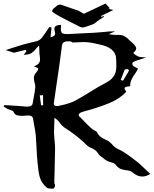

<svg xmlns="http://www.w3.org/2000/svg" viewBox="-110 -953 885 1105"><path d="M369.6 -794.9H367.2Q356.9 -794.9 351.1 -798.3Q190.4 -877.4 190.4 -887.7Q190.4 -896 196 -901.9Q201.7 -907.7 219.7 -921.9Q222.2 -923.8 225.1 -923.8H226.1Q231 -926.8 234.9 -926.8Q243.7 -926.8 253.9 -921.4L343.3 -890.6L372.6 -873.5L497.1 -932.6L521.5 -906.2L514.6 -901.4L542 -895.5L470.7 -860.8Q470.7 -859.4 471.7 -858.4Q472.7 -857.4 473.6 -856.4L487.3 -860.4L489.7 -857.4Q461.9 -840.8 430.2 -815.4Q378.9 -795.9 369.6 -794.9ZM598.6 -488.8 606.4 -502.4Q632.3 -544.4 632.3 -547.4Q632.3 -548.3 631.1 -550.3Q629.9 -552.2 627.7 -553.7Q625.5 -555.2 624 -555.2Q608.4 -555.2 606.9 -550.3Q596.2 -524.9 584.5 -492.7ZM217.8 -342.3Q223.1 -342.3 230 -344Q236.8 -345.7 243.7 -347.2Q286.1 -356 320.3 -372.1Q364.7 -396.5 406.7 -422.9Q453.1 -452.1 502.4 -478.5Q548.8 -502.9 557.1 -544.4Q559.6 -560.5 559.6 -577.1Q559.6 -585.4 559.1 -594Q558.6 -602.5 558.6 -611.3Q558.1 -679.7 457.5 -698.2L435.1 -703.1Q402.3 -710.9 369.1 -710.9Q352.5 -710.9 334.5 -709.5L308.1 -708.5Q307.1 -709 305.2 -710.2Q303.2 -711.4 299.1 -713.4Q294.9 -715.3 284.7 -715.3Q260.3 -715.3 252.9 -706.1Q245.6 -696.8 245.1 -677.7Q229 -553.7 210.4 -433.1Q199.7 -362.3 199.7 -357.4Q199.7 -342.3 217.8 -342.3ZM126.5 -346.7 138.2 -347.2 137.7 -405.3 118.7 -404.3ZM187.5 132.8Q167.5 132.8 160.2 127.4Q129.4 101.1 120.4 71Q111.3 41 109.4 9.8Q108.4 0 106.9 -9.3Q101.6 -57.6 100.1 -106Q98.6 -141.1 95.7 -176.3Q92.8 -202.1 87.4 -228Q83.5 -247.6 80.6 -267.6Q78.6 -288.6 51.8 -288.6Q46.4 -288.6 39.6 -287.6Q29.3 -286.1 19.5 -286.1Q6.3 -286.1 -9.5 -289.1Q-25.4 -292 -33.7 -312Q-35.6 -315.9 -51.5 -320.3Q-67.4 -324.7 -82.5 -335.9L-89.8 -340.3Q-89.8 -340.8 -89.4 -340.8Q-86.9 -344.7 -84 -348.1Q-7.8 -344.2 37.6 -339.8L47.4 -339.4Q77.1 -339.4 78.6 -361.3Q81.1 -379.4 85 -397.9Q90.3 -424.3 93.3 -450.7Q93.3 -464.4 89.1 -477.5Q85 -490.7 85 -502.9Q85 -521.5 96.7 -533.2Q109.9 -549.3 109.9 -555.7Q109.9 -556.2 108.9 -559.3Q107.9 -562.5 85.4 -571.3Q108.9 -579.6 116.2 -592.8Q120.6 -601.1 120.6 -611.3Q120.6 -616.7 119.6 -622.1Q116.2 -644.5 116.2 -668.5L115.2 -690.9Q105 -682.6 97.2 -672.4Q87.4 -658.7 72 -648.2Q56.6 -637.7 26.4 -637.7L42.5 -658.2L37.1 -666L-29.8 -649.4Q-38.1 -652.3 -77.1 -664.6Q-58.6 -670.4 -42 -676.3Q30.3 -700.2 64.9 -707.5Q85 -711.4 104 -716.8Q122.1 -723.6 131.8 -736.8Q147.9 -757.8 162.1 -779.8Q167.5 -788.6 173.3 -796.9L186.5 -795.4L180.7 -738.8Q207.5 -743.7 207.5 -760.3Q207.5 -764.6 205.3 -771.5Q203.1 -778.3 203.1 -788.1Q203.1 -808.6 241.2 -810.1Q240.2 -801.3 240.2 -785.6Q240.2 -766.1 250.5 -760.7Q258.3 -756.8 274.4 -756.8L289.6 -757.3Q331.5 -760.3 374 -761.7Q431.6 -763.7 484.4 -768.6Q516.6 -772.9 552.2 -772.9L516.1 -756.3Q524.9 -755.4 532.2 -753.9Q543.9 -752 560.5 -752L571.8 -752.4Q592.8 -752.4 607.7 -743.9Q622.6 -735.4 633.8 -722.7Q637.2 -719.7 640.4 -716.6Q643.6 -713.4 647.9 -710Q664.1 -696.8 671.9 -682.1Q673.8 -678.2 673.8 -674.3Q673.8 -662.1 657.2 -648.9Q657.2 -647.5 661.4 -643.8Q665.5 -640.1 672.1 -635.5Q678.7 -630.9 685.3 -627.9Q691.9 -625 708 -624Q717.3 -623.5 730.5 -622.1Q715.3 -616.2 697.8 -611.3Q677.2 -605.5 663.1 -599.1Q651.4 -593.8 651.4 -586.4Q651.4 -584.5 652.8 -578.9Q654.3 -573.2 684.6 -557.6Q677.2 -543 667 -528.8Q639.2 -490.7 639.2 -463.9L639.6 -456.5Q606.9 -454.6 606.9 -445.3Q606.9 -439 616.7 -424.8Q577.6 -383.3 519.5 -359.9Q447.8 -330.6 377.4 -313Q369.1 -310.5 356.9 -306.2Q342.8 -299.3 342.8 -291.5Q342.8 -288.1 345.2 -284.2Q351.1 -279.3 362.8 -267.1Q416 -209.5 434.6 -201.7Q445.8 -197.3 449.2 -190.9Q459.5 -165.5 496.1 -149.9Q521 -140.1 538.1 -118.7Q552.7 -101.1 578.6 -90.8Q610.8 -76.2 688.5 -14.6L754.9 47.9Q731.4 63 708.5 63Q680.7 63 653.8 40Q642.1 29.3 623.3 27.6Q604.5 25.9 587.9 20.5Q571.3 15.1 558.6 -1.5Q549.3 -14.6 532.2 -18.1Q504.4 -23.9 484.9 -42.5Q476.6 -48.8 468.3 -54.7Q460 -60.5 454.1 -70.8Q441.4 -90.8 417 -100.6Q400.9 -106.4 388.2 -118.7Q366.7 -141.1 329.1 -170.7Q291.5 -200.2 266.1 -215.3Q247.1 -227.5 235.1 -245.1Q223.1 -262.7 203.6 -274.9L200.7 -190.9Q201.7 -169.9 203.6 -148.4Q206.5 -123.5 207 -98.6Q206.5 -48.3 202.6 100.1Q203.1 103 205.1 106.2Q207 109.4 207 113.3Q204.1 130.4 197.8 132.3Q192.9 132.8 187.5 132.8Z"/></svg>

Font: Unutterable
Style: Regular
Weight: 400
Designer: GGBotNet
Foundry: f0n7.com
Version: 1.00